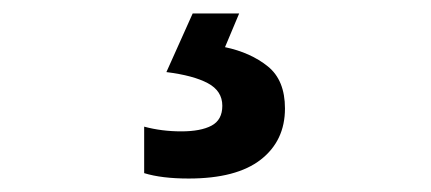

<svg xmlns="http://www.w3.org/2000/svg" viewBox="-20 -25 640 285"><path d="M260 240Q220 240 194 232V163Q220 170 249 170Q278 170 294 161.5Q310 153 310 132Q310 110 288.5 98.5Q267 87 227 82L266 -5H335L314 45Q352 53 377.5 73.5Q403 94 403 136Q403 184 367 212Q331 240 260 240Z"/></svg>

Font: Noto Sans Mono SemiBold
Style: Regular
Weight: 600
Designer: Monotype Design Team
Foundry: Monotype Imaging Inc.
Version: Version 2.014; ttfautohint (v1.8.4.7-5d5b)